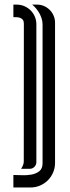

<svg xmlns="http://www.w3.org/2000/svg" viewBox="-20 -745 309 848"><path d="M168 -637.2Q168 -649.4 164.3 -661.9Q160.6 -674.3 154.3 -685.8Q147.9 -697.3 139.6 -707.3Q131.3 -717.3 122.1 -724.6H144Q160.2 -724.6 174.6 -718.3Q189 -711.9 199.7 -701.2Q210.4 -690.4 216.8 -675.8Q223.1 -661.1 223.1 -645V-25.4Q223.1 -2.9 214.6 16.8Q206.1 36.6 191.4 51.3Q176.8 65.9 157 74.5Q137.2 83 114.7 83H39.1V27.8Q54.2 27.8 76.2 28.8Q98.1 29.8 118.7 26.1Q139.2 22.5 153.6 11.2Q168 0 168 -24.4ZM73.2 0.5Q77.6 -5.9 81.3 -14.6Q85 -23.4 85 -31.2L85.4 -640.6Q85.4 -651.4 81.1 -657.2Q76.7 -663.1 69.8 -665.8Q63 -668.5 54.9 -668.9Q46.9 -669.4 39.1 -669.4V-724.6H53.7Q71.8 -724.6 87.6 -717.8Q103.5 -710.9 115.2 -699.2Q127 -687.5 133.8 -671.6Q140.6 -655.8 140.6 -637.7V-28.8Q140.6 -17.1 132.1 -8.3Q123.5 0.5 111.8 0.5Z"/></svg>

Font: Isar CAT
Style: Regular
Weight: 400
Designer: Digitized by Peter Wiegel
Foundry: CAT-Fonts, Peter Wiegel
Version: Version 1.000; ttfautohint (v1.3)